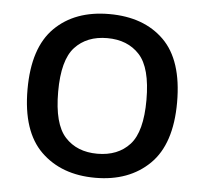

<svg xmlns="http://www.w3.org/2000/svg" viewBox="-45 -599 699 656"><g transform="rotate(5 304.5 -271.0)"><path d="M304.5 9.5Q188.5 9.5 118.2 -59Q48 -127.5 48 -271.5Q48 -414.5 117.2 -483.2Q186.5 -552 304.5 -552Q423 -552 492 -484Q561 -416 561 -271.5Q561 -128.5 490.8 -59.5Q420.5 9.5 304.5 9.5ZM304.5 -73Q375 -73 415.5 -117.2Q456 -161.5 456 -270.5Q456 -381 415.2 -425.2Q374.5 -469.5 304.5 -469.5Q234.5 -469.5 193.8 -425.5Q153 -381.5 153 -272.5Q153 -162 193.8 -117.5Q234.5 -73 304.5 -73Z"/></g></svg>

Font: Encode Sans Semi Expanded Medium
Style: Regular
Weight: 500
Width: 6
Designer: Multiple Designers
Foundry: Impallari Type
Version: Version 3.000; ttfautohint (v1.8.3) -l 8 -r 50 -G 200 -x 14 